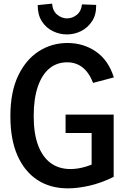

<svg xmlns="http://www.w3.org/2000/svg" viewBox="-20 -1019 697 1054"><path d="M483 -48V-308L503 -289H340V-390H604V-48Q535 -14 470.5 0.5Q406 15 353 15Q256 15 185.5 -31Q115 -77 76 -165Q37 -253 37 -381Q37 -514 79.5 -603Q122 -692 193 -737.5Q264 -783 350 -783Q438 -783 506.5 -736Q575 -689 605 -594L491 -564Q469 -621 433 -649Q397 -677 349 -677Q292 -677 251 -643Q210 -609 187.5 -543Q165 -477 165 -382Q165 -285 189.5 -220.5Q214 -156 259 -123.5Q304 -91 367 -91Q408 -91 452 -104.5Q496 -118 550 -145ZM266 -999Q269 -959 294 -938.5Q319 -918 348 -918Q377 -918 401.5 -937.5Q426 -957 430 -995L508 -992Q509 -938 485 -902Q461 -866 424.5 -848Q388 -830 347 -830Q307 -830 270 -848Q233 -866 210 -901.5Q187 -937 187 -991Z"/></svg>

Font: Yaldevi SemiBold
Style: Regular
Weight: 600
Designer: Sol Matas, Rajitha Manaperi, Kosala Senevirathne
Foundry: Mooniak
Version: Version 1.100